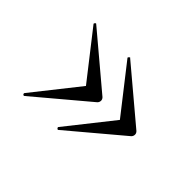

<svg xmlns="http://www.w3.org/2000/svg" viewBox="-76 -504 608 608"><g transform="rotate(45 228.0 -200.0)"><path d="M245 -212Q250 -207 250 -201Q250 -194 245 -189L68 -40Q67 -39 65 -39Q63 -39 61.5 -41.5Q60 -44 61 -46L183 -200L61 -356Q60 -358 63 -361Q66 -364 68 -361ZM397 -212Q402 -207 402 -201Q402 -194 397 -189L220 -40Q220 -39 218 -39Q216 -39 214 -41.5Q212 -44 213 -46L335 -200L213 -356Q212 -358 215.5 -361Q219 -364 220 -361Z"/></g></svg>

Font: Cormorant Garamond
Style: Regular
Weight: 400
Designer: Christian Thalmann (Catharsis Fonts)
Version: Version 3.000